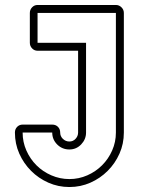

<svg xmlns="http://www.w3.org/2000/svg" viewBox="-20 -740 582 772"><path d="M259 12Q214 12 174.5 -5.5Q135 -23 105 -53Q75 -83 57.5 -122.5Q40 -162 40 -207Q40 -221 49 -230Q58 -239 71 -239H190Q204 -239 213 -230Q222 -221 222 -207Q222 -192 233 -181.5Q244 -171 259 -171Q274 -171 284 -182Q294 -193 294 -207V-536H131Q118 -536 109 -545.5Q100 -555 100 -568V-688Q100 -701 109 -710.5Q118 -720 131 -720H446Q459 -720 468.5 -710.5Q478 -701 478 -688V-207Q478 -162 460.5 -122.5Q443 -83 413 -53Q383 -23 343.5 -5.5Q304 12 259 12ZM259 -20Q297 -20 331 -35Q365 -50 390.5 -75.5Q416 -101 431 -135Q446 -169 446 -207V-688H131V-568H326V-207Q326 -180 306.5 -159.5Q287 -139 259 -139Q230 -139 210 -159Q190 -179 190 -207H71Q71 -169 86 -135Q101 -101 126.5 -75.5Q152 -50 186.5 -35Q221 -20 259 -20Z"/></svg>

Font: Lichte PostBus
Style: Regular
Weight: 400
Designer: Peter Wiegel
Version: Version 1.001